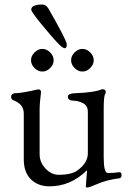

<svg xmlns="http://www.w3.org/2000/svg" viewBox="-20 -809 567 848"><path d="M194 -771Q275 -630 275 -613Q275 -596 265.5 -596Q256 -596 230.5 -623.5Q205 -651 161.5 -704Q118 -757 118 -766Q118 -789 167 -789Q183 -789 194 -771ZM294 -543Q294 -562 309.5 -577.5Q325 -593 344 -593Q363 -593 378.5 -577.5Q394 -562 394 -543Q394 -524 378.5 -508.5Q363 -493 344 -493Q325 -493 309.5 -508.5Q294 -524 294 -543ZM117 -543Q117 -562 132.5 -577.5Q148 -593 167 -593Q186 -593 201.5 -577.5Q217 -562 217 -543Q217 -524 201.5 -508.5Q186 -493 167 -493Q148 -493 132.5 -508.5Q117 -524 117 -543ZM359 15 364 -51V-57Q292 14 199 14Q148 14 116.5 -17Q85 -48 85 -105V-308Q85 -348 42 -365Q29 -369 29 -381.5Q29 -394 44 -397Q79 -398 147 -414Q154 -415 158 -411Q162 -407 161 -400Q155 -354 155 -323V-128Q155 -92 181 -64.5Q207 -37 239 -37Q297 -37 323 -57Q368 -90 368 -132V-315Q368 -342 347 -353Q326 -364 303 -364.5Q280 -365 280 -382Q280 -390 288.5 -393.5Q297 -397 315 -397.5Q333 -398 351 -399.5Q369 -401 382 -403Q395 -405 400 -406Q406 -406 432 -415H434Q441 -415 445.5 -409Q450 -403 444 -393Q438 -383 438 -326V-114Q438 -45 456 -45Q487 -45 502 -48Q517 -51 517 -36Q517 -21 503 -21Q451 -14 412.5 2.5Q374 19 366.5 19Q359 19 359 15Z"/></svg>

Font: EB Garamond
Style: Regular
Weight: 400
Version: Version 0.012